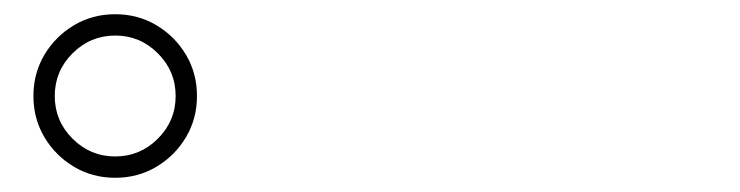

<svg xmlns="http://www.w3.org/2000/svg" viewBox="-20 -862 1040 270"><path d="M142 -612Q110 -612 84 -627.5Q58 -643 42.5 -669Q27 -695 27 -727Q27 -759 42.5 -785Q58 -811 84 -826.5Q110 -842 142 -842Q174 -842 200 -826.5Q226 -811 241.5 -785Q257 -759 257 -727Q257 -695 241.5 -669Q226 -643 200 -627.5Q174 -612 142 -612ZM142 -642Q177 -642 202 -667Q227 -692 227 -727Q227 -762 202 -787Q177 -812 142 -812Q107 -812 82 -787Q57 -762 57 -727Q57 -692 82 -667Q107 -642 142 -642Z"/></svg>

Font: Noto Serif SC ExtraLight ExtraLight
Style: Regular
Weight: 250
Version: Version 2.002-H1;hotconv 1.1.0;makeotfexe 2.6.0